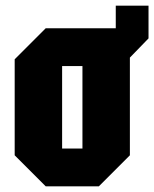

<svg xmlns="http://www.w3.org/2000/svg" viewBox="-20 -660 546 680"><path d="M32 -110V-450L142 -560H390V-640H506V-524L440 -456V-110L330 0H142ZM200 -134H272V-426H200Z"/></svg>

Font: Tektur Condensed
Style: Bold
Weight: 700
Width: 3
Designer: Adam Jagosz
Foundry: Adam Jagosz
Version: Version 1.005;gftools[0.9.30]